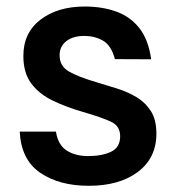

<svg xmlns="http://www.w3.org/2000/svg" viewBox="-20 -576 554 604"><path d="M259.5 8.5Q166.5 8.5 106.5 -32.5Q46.5 -73.5 42 -162H156Q162.5 -120 189.8 -102.5Q217 -85 257 -85Q300.5 -85 329.2 -98.5Q358 -112 358 -147.5Q358 -180 328.5 -193.5Q299 -207 240.5 -224Q188.5 -239 146 -259.5Q103.5 -280 78.5 -313.2Q53.5 -346.5 53.5 -400Q53.5 -473 107.5 -514.2Q161.5 -555.5 246.5 -555.5Q301 -555.5 345.2 -539.8Q389.5 -524 418.2 -487.8Q447 -451.5 455.5 -389.5L341.5 -390Q330 -433.5 303.8 -448.2Q277.5 -463 245.5 -463Q209.5 -463 188.5 -446.5Q167.5 -430 167.5 -402Q167.5 -368.5 196.2 -351.5Q225 -334.5 283 -317.5Q314 -308 347.2 -297.8Q380.5 -287.5 408.8 -270.8Q437 -254 454.5 -226.8Q472 -199.5 472 -156Q472 -79 413.8 -35.2Q355.5 8.5 259.5 8.5Z"/></svg>

Font: Spline Sans Medium
Style: Regular
Weight: 500
Designer: Eben Sorkin, Mirko Velimirovic
Foundry: Sorkin Type
Version: Version 1.000; ttfautohint (v1.8.3)